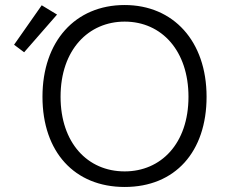

<svg xmlns="http://www.w3.org/2000/svg" viewBox="-20 -732 895 764"><path d="M476 -646C624 -646 730 -529 730 -347C730 -160 620 -50 476 -50C328 -50 221 -164 221 -347C221 -535 333 -646 476 -646ZM476 -712C279 -712 149 -567 149 -347C149 -127 277 12 476 12C677 12 802 -128 802 -347C802 -568 670 -712 476 -712ZM146 -711 36 -554 76 -524 207 -674Z"/></svg>

Font: Mint Spirit
Style: Regular
Weight: 400
Designer: HARENDAL Hirwen
Foundry: Arkandis Digital Foundry.
Version: Version 1.004;FFEdit